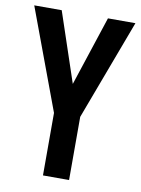

<svg xmlns="http://www.w3.org/2000/svg" viewBox="-82 -770 606 826"><g transform="rotate(10 221.0 -357.0)"><path d="M222 -410 120 -714H0L164 -273V0H278V-276L442 -714H322Z"/></g></svg>

Font: Noto Sans Sinhala UI ExtraCondensed SemiBold
Style: Regular
Weight: 600
Width: 2
Designer: Jelle Bosma - Monotype Design Team
Foundry: Monotype Imaging Inc.
Version: Version 2.006